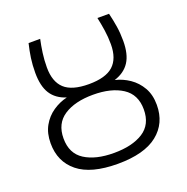

<svg xmlns="http://www.w3.org/2000/svg" viewBox="-126 -810 907 933"><g transform="rotate(-20 328.0 -343.0)"><path d="M328 7Q190 7 122 -48Q54 -103 54 -198Q54 -250 75 -287.5Q96 -325 130.5 -348.5Q165 -372 204 -381Q151 -398 126 -437.5Q101 -477 101 -546Q101 -586 106 -621Q111 -656 120 -693H180Q173 -661 168 -625Q163 -589 163 -551Q163 -477 202 -441Q241 -405 328 -405Q415 -405 454.5 -441Q494 -477 494 -551Q494 -589 488.5 -625Q483 -661 476 -693H536Q545 -656 550.5 -621Q556 -586 556 -546Q556 -477 530.5 -437.5Q505 -398 452 -381Q491 -372 525.5 -348.5Q560 -325 581.5 -287.5Q603 -250 603 -198Q603 -103 534 -48Q465 7 328 7ZM328 -49Q423 -49 479.5 -85Q536 -121 536 -199Q536 -276 479 -313Q422 -350 328 -350Q234 -350 177.5 -313Q121 -276 121 -199Q121 -121 177.5 -85Q234 -49 328 -49Z"/></g></svg>

Font: Ubuntu Sans Light
Style: Regular
Weight: 300
Designer: Dalton Maag Ltd
Foundry: Dalton Maag Ltd
Version: Version 1.006; ttfautohint (v1.8.4.7-5d5b)